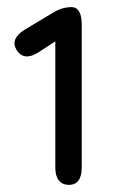

<svg xmlns="http://www.w3.org/2000/svg" viewBox="-20 -718 338 538"><path d="M173 -200C197 -200 209 -217 209 -248V-650C209 -681 199 -698 181 -698C162 -698 145 -693 126 -681L48 -634C21 -617 14 -598 27 -577C40 -557 61 -554 87 -571L135 -602V-248C135 -217 149 -200 173 -200Z"/></svg>

Font: 寒蝉半圆体
Style: Regular
Weight: 400
Designer: Yoshimichi Ohira & Warren
Foundry: ChillType
Version: Version 1.800;Glyphs 3.1.1 (3135)